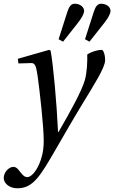

<svg xmlns="http://www.w3.org/2000/svg" viewBox="-25 -770 614 1032"><path d="M290 -559 314 -546 396 -650C415 -675 427 -696 427 -712C427 -733 404 -750 377 -750C354 -750 345 -730 336 -703ZM432 -559 456 -546 538 -650C557 -675 569 -696 569 -712C569 -733 546 -750 519 -750C496 -750 487 -730 478 -703ZM-5 187C-5 214 24 242 68 242C153 242 190 179 278 27C298 -7 358 -113 420 -215C477 -309 540 -406 540 -446C540 -481 529 -502 522 -502C503 -502 469 -494 444 -477C445 -442 443 -381 431 -339C415 -283 356 -175 290 -61H287C280 -214 261 -425 247 -498L239 -502L71 -454L74 -429L142 -431C164 -432 169 -415 177 -363C188 -285 210 -93 210 -13C210 17 208 58 186 111C168 153 142 182 122 182C107 182 96 171 81 151C69 135 61 127 46 127C20 128 -5 158 -5 187Z"/></svg>

Font: Heuristica
Style: Italic
Weight: 400
Italic angle: -13°
Version: Version 1.0.1